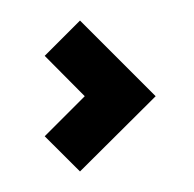

<svg xmlns="http://www.w3.org/2000/svg" viewBox="-20 -426 188 186"><path d="M23.3 -371.9 57.5 -406.1 130.8 -332.8 57.5 -259.9 23.3 -294 62.1 -332.8Z"/></svg>

Font: Marapfhont
Style: Book
Weight: 400
Version: Version 0.15